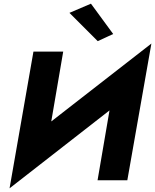

<svg xmlns="http://www.w3.org/2000/svg" viewBox="-20 -981 844 1045"><path d="M358 -911 512 -757 596 -796 475 -961ZM324 -700H162L32 44L576 -380L511 0H673L804 -744L259 -320Z"/></svg>

Font: Jost*
Style: Bold Italic
Weight: 700
Italic angle: -10°
Version: Version 3.7